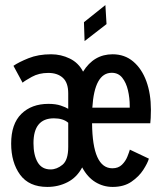

<svg xmlns="http://www.w3.org/2000/svg" viewBox="-20 -726 640 757"><path d="M166.5 11Q94.5 11 59.2 -37.2Q24 -85.5 24 -160Q24 -237.5 64.2 -277Q104.5 -316.5 171 -316.5Q199.5 -316.5 219.5 -309.8Q239.5 -303 249 -297V-358Q249 -400 227.8 -419.2Q206.5 -438.5 170.5 -438.5Q133.5 -438.5 105.5 -423Q77.5 -407.5 69 -400L33 -466.5Q54 -481 92.5 -496.5Q131 -512 181.5 -512Q220.5 -512 255 -495.2Q289.5 -478.5 307.5 -443.5Q350 -512 424 -512Q471.5 -512 505.2 -483.5Q539 -455 557 -405.8Q575 -356.5 575 -293.5Q575 -274 574.2 -261Q573.5 -248 572.5 -240H343Q344.5 -62.5 423 -62.5Q446.5 -62.5 460.8 -76.5Q475 -90.5 482 -108Q489 -125.5 492 -136L567 -100.5Q562 -83 545 -56.5Q528 -30 498.2 -9.5Q468.5 11 424 11Q387.5 11 356.2 -8Q325 -27 304 -66Q283 -26.5 246.5 -7.8Q210 11 166.5 11ZM344 -301.5H491.5V-308.5Q491.5 -340 484.5 -370Q477.5 -400 462 -419.5Q446.5 -439 420.5 -439Q352.5 -439 344 -301.5ZM179.5 -58Q204 -58 226.5 -76.5Q249 -95 249 -146.5V-242Q229 -259.5 192.5 -259.5Q112 -259.5 112 -161.5Q112 -114.5 128.5 -86.2Q145 -58 179.5 -58ZM313.5 -564 311 -638.5 395.5 -706 400 -631Z"/></svg>

Font: Trispace Condensed
Style: Regular
Weight: 400
Width: 3
Designer: Tyler Finck
Foundry: Etcetera Type Company
Version: Version 1.210; ttfautohint (v1.8.3)